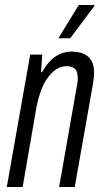

<svg xmlns="http://www.w3.org/2000/svg" viewBox="-20 -743 412 763"><path d="M7 0 100 -526H148L143 -456H147Q164 -486 182.5 -504Q201 -522 222 -530Q243 -538 264 -538Q292 -538 312 -529.5Q332 -521 343 -502.5Q354 -484 354 -454Q354 -444 352.5 -432Q351 -420 349 -407L277 0H215L284 -393Q286 -404 287.5 -413Q289 -422 289 -431Q289 -447 285 -458Q281 -469 271 -474.5Q261 -480 244 -480Q225 -480 207 -469.5Q189 -459 172.5 -438Q156 -417 144 -385.5Q132 -354 124 -312L70 0ZM212 -591 293 -723H355V-719L259 -591Z"/></svg>

Font: Archivo ExtraCondensed Light
Style: Italic
Weight: 300
Width: 2
Italic angle: -10°
Designer: Hector Gatti
Foundry: Omnibus-Type
Version: Version 2.001